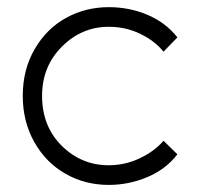

<svg xmlns="http://www.w3.org/2000/svg" viewBox="-20 -502 560 539"><path d="M478 -68.8Q445.8 -26.9 393.8 -4.9Q341.8 17.1 285.2 17.1Q218.8 17.1 163.8 -14.2Q108.9 -45.4 76.4 -103Q43.9 -160.6 43.9 -232.9Q43.9 -306.2 77.1 -363.8Q110.4 -421.4 165.3 -451.7Q220.2 -481.9 285.2 -481.9Q343.3 -481.9 394 -460.4Q444.8 -439 478 -397L439 -356.9Q414.6 -387.2 373.8 -407Q333 -426.8 285.2 -426.8Q209.5 -426.8 153.8 -371.1Q98.1 -315.4 98.1 -232.9Q98.1 -147.5 153.3 -92.8Q208.5 -38.1 285.2 -38.1Q331.5 -38.1 372.8 -57.9Q414.1 -77.6 439 -106.9Z"/></svg>

Font: Kreadon Light
Style: Regular
Weight: 300
Designer: kohakuno
Foundry: StudioGnu
Version: Version 1.000;Glyphs 3.1.2 (3151)